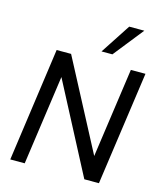

<svg xmlns="http://www.w3.org/2000/svg" viewBox="-135 -1044 961 1142"><g transform="rotate(15 345.5 -473.0)"><path d="M38 0 136 -700H225L515 -149L593 -700H683L584 0H494L205 -552L127 0ZM396 -761 517 -946H610L463 -761Z"/></g></svg>

Font: Host Grotesk
Style: Italic
Weight: 400
Italic angle: -8°
Designer: Doğukan Karapınar based on Poppins by Indian Type Foundry, Jonny Pinhorn
Foundry: Element Type
Version: Version 1.001; ttfautohint (v1.8.4.7-5d5b)